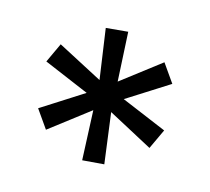

<svg xmlns="http://www.w3.org/2000/svg" viewBox="-75 -844 602 550"><g transform="rotate(-20 226.5 -569.0)"><path d="M101.4 -418.6 191.2 -559.4 202.1 -543.5 33.8 -536.3V-601.8L202.5 -594.6L191.2 -576.9L101.8 -719.7L157.3 -751.8L231.9 -607.5H221.6L294.6 -751.8L351.3 -719.4L262.6 -577.3L250.4 -594.6L418.9 -601.8V-535.9L250.4 -543.5L262.6 -559.4L351.3 -418.6L294.6 -385.9L221.6 -529.9H231.9L157 -386Z"/></g></svg>

Font: Min Sans VF VF
Style: Regular
Weight: 400
Designer: Jinseong-Kim, NotoSansCJK, Nunito
Foundry: Jinseong-Kim
Version: Version 1.420;Glyphs 3.1.2 (3151)